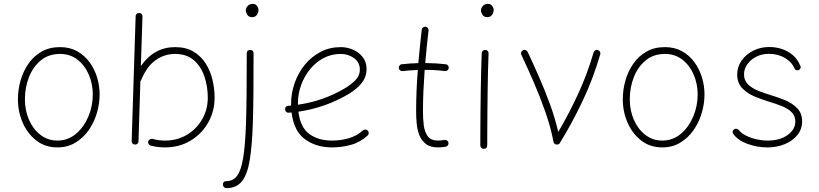

<svg xmlns="http://www.w3.org/2000/svg" viewBox="-20 -749 4220 989"><path d="M289.1 -506.3Q339.4 -506.3 377.4 -485.1Q415.5 -463.9 441.4 -428.5Q467.3 -393.1 480.2 -349.9Q493.2 -306.6 493.2 -262.7Q493.2 -213.9 478.5 -165.3Q463.9 -116.7 435.8 -77.1Q407.7 -37.6 367.4 -13.7Q327.1 10.3 275.9 10.3Q212.9 10.3 167.2 -25.1Q121.6 -60.5 96.9 -117.2Q72.3 -173.8 72.3 -237.3Q72.3 -286.6 85.9 -334.5Q99.6 -382.3 126.7 -421.1Q153.8 -460 194.3 -483.2Q234.9 -506.3 289.1 -506.3ZM289.1 -471.2Q231 -471.2 190.7 -438.2Q150.4 -405.3 129.4 -352.1Q108.4 -298.8 108.4 -237.3Q108.4 -179.7 129.6 -131.3Q150.9 -83 188.7 -54Q226.6 -24.9 275.9 -24.9Q329.6 -24.9 370.6 -59.1Q411.6 -93.3 434.8 -147.7Q458 -202.1 458 -262.7Q458 -316.4 437.7 -364Q417.5 -411.6 379.6 -441.4Q341.8 -471.2 289.1 -471.2Z M697.3 -682.1Q704.6 -682.1 709.5 -676.8Q714.4 -671.4 713.9 -664.1L705.6 -408.7Q773.4 -506.3 881.8 -506.3Q937.5 -506.3 976.3 -483.4Q1015.1 -460.4 1039.3 -422.4Q1063.5 -384.3 1074.5 -338.4Q1085.4 -292.5 1085.4 -246.6Q1085.4 -175.3 1052 -116.9Q1018.6 -58.6 960.9 -24.2Q903.3 10.3 829.6 10.3Q791.5 10.3 756.3 1Q749.5 -0.5 745.6 -7.1Q741.7 -13.7 743.2 -20.5Q745.1 -27.3 752 -31.2Q758.8 -35.2 765.6 -33.7Q796.4 -24.9 829.6 -24.9Q893.1 -24.9 942.9 -54.7Q992.7 -84.5 1021.5 -134.8Q1050.3 -185.1 1050.3 -245.6Q1050.3 -304.2 1032.7 -355.7Q1015.1 -407.2 978 -439.2Q940.9 -471.2 881.8 -471.2Q826.2 -471.2 781 -438.7Q735.8 -406.2 708 -338.4Q706.5 -334 703.1 -331.1L693.4 -21.5Q693.4 -13.7 688 -8.8Q682.6 -3.9 675.3 -4.4Q667.5 -4.4 662.6 -9.8Q657.7 -15.1 658.2 -22.9L678.7 -665.5Q678.7 -672.9 684.1 -677.7Q689.5 -682.6 697.3 -682.1Z M1268.6 -491.7Q1286.1 -491.7 1286.1 -474.1Q1286.1 -361.8 1285.4 -271Q1284.7 -180.2 1282.2 -108.9Q1278.3 2.9 1266.4 75.9Q1254.4 148.9 1226.3 184.6Q1198.2 220.2 1146 220.2Q1138.7 220.2 1133.5 214.8Q1128.4 209.5 1128.4 202.1Q1128.4 184.1 1146 184.1Q1180.2 184.1 1200.9 157Q1221.7 129.9 1232.4 65.4Q1243.2 1 1247.1 -110.8Q1249.5 -181.6 1250.2 -271.7Q1251 -361.8 1251 -474.1Q1251 -491.7 1268.6 -491.7ZM1246.1 -694.8Q1246.1 -708 1255.9 -718.5Q1265.6 -729 1281.7 -729Q1297.4 -729 1304.4 -718Q1311.5 -707 1311.5 -698.2Q1311.5 -683.6 1303 -672.1Q1294.4 -660.6 1279.3 -660.6Q1261.2 -660.6 1253.7 -673.1Q1246.1 -685.5 1246.1 -694.8Z M1873.5 -50.8Q1835 -15.6 1787.1 -2.7Q1739.3 10.3 1689.9 10.3Q1608.9 10.3 1551.3 -31.5Q1493.7 -73.2 1481.9 -169.4Q1475.1 -168.9 1467.8 -168.5Q1450.7 -167.5 1448.7 -185.1Q1447.8 -202.1 1465.3 -204.1Q1472.7 -204.6 1479.5 -205.1Q1479.5 -210 1479.5 -214.8Q1479.5 -269.5 1497.8 -321.5Q1516.1 -373.5 1550 -415.3Q1584 -457 1631.1 -481.7Q1678.2 -506.3 1735.4 -506.3Q1768.1 -506.3 1798.3 -493.2Q1828.6 -480 1848.4 -454.8Q1868.2 -429.7 1868.2 -393.1Q1868.2 -360.4 1852.8 -335.7Q1837.4 -311 1815.9 -293.5Q1794.4 -275.9 1776.4 -265.1Q1655.8 -193.8 1517.1 -173.8Q1526.9 -92.8 1573.2 -58.8Q1619.6 -24.9 1689.9 -24.9Q1735.4 -24.9 1776.6 -36.9Q1817.9 -48.8 1849.1 -77.1Q1854.5 -82 1862.1 -81.8Q1869.6 -81.5 1874.5 -76.2Q1879.4 -70.8 1879.2 -63.2Q1878.9 -55.7 1873.5 -50.8ZM1734.9 -471.2Q1687.5 -471.2 1647.5 -450.2Q1607.4 -429.2 1577.6 -393.1Q1547.9 -356.9 1531.2 -311.3Q1514.6 -265.6 1514.6 -216.3Q1514.6 -212.9 1514.6 -209.5Q1646.5 -228.5 1756.8 -294.4Q1785.2 -311 1809.3 -334.7Q1833.5 -358.4 1833.5 -391.1Q1833.5 -427.7 1803.7 -449.5Q1773.9 -471.2 1734.9 -471.2Z M2291.5 -398.4Q2291 -391.1 2284.9 -386.7Q2278.8 -382.3 2272 -382.8Q2224.6 -389.2 2167.5 -389.2Q2163.6 -335.4 2161.1 -281.7Q2158.7 -228 2158.7 -173.3Q2158.7 -138.2 2162.8 -104Q2167 -69.8 2183.3 -47.4Q2199.7 -24.9 2236.3 -24.9Q2252.4 -24.9 2269.5 -28.3Q2276.4 -29.8 2282.5 -25.4Q2288.6 -21 2290 -14.2Q2291.5 -6.8 2287.1 -0.7Q2282.7 5.4 2275.9 6.8Q2255.4 10.3 2236.3 10.3Q2195.8 10.3 2172.9 -8.1Q2149.9 -26.4 2139.4 -54.7Q2128.9 -83 2126.2 -114.7Q2123.5 -146.5 2123.5 -173.3Q2123.5 -228 2125.7 -281.7Q2127.9 -335.4 2132.3 -388.7Q2091.3 -387.2 2053.7 -382.8Q2046.9 -382.3 2041 -386.7Q2035.2 -391.1 2034.2 -398.4Q2033.7 -405.3 2038.1 -411.4Q2042.5 -417.5 2049.8 -418Q2091.3 -422.9 2134.8 -423.8Q2138.7 -467.3 2143.1 -510Q2147.5 -552.7 2152.3 -595.7Q2153.3 -603 2159.2 -607.7Q2165 -612.3 2171.9 -611.3Q2179.2 -610.8 2183.8 -604.7Q2188.5 -598.6 2187.5 -591.8Q2182.6 -549.8 2178.2 -508.1Q2173.8 -466.3 2170.4 -424.3Q2227.1 -423.8 2276.4 -418Q2283.2 -417.5 2287.8 -411.4Q2292.5 -405.3 2291.5 -398.4Z M2457.5 -694.8Q2457.5 -708 2467.3 -718.5Q2477.1 -729 2493.2 -729Q2508.8 -729 2515.9 -718Q2522.9 -707 2522.9 -698.2Q2522.9 -683.6 2514.4 -672.1Q2505.9 -660.6 2490.7 -660.6Q2472.7 -660.6 2465.1 -673.1Q2457.5 -685.5 2457.5 -694.8ZM2480 -491.7Q2487.3 -491.7 2492.2 -486.3Q2497.1 -481 2496.6 -473.1Q2495.1 -439 2493.9 -390.6Q2492.7 -342.3 2491.9 -287.4Q2491.2 -232.4 2490.7 -178Q2490.2 -123.5 2490 -77.1Q2489.7 -30.8 2489.7 0Q2489.7 17.6 2471.7 17.6Q2464.4 17.6 2459.2 12.5Q2454.1 7.3 2454.1 0Q2454.1 -30.8 2454.3 -77.1Q2454.6 -123.5 2455.1 -178Q2455.6 -232.4 2456.5 -287.6Q2457.5 -342.8 2458.7 -391.6Q2460 -440.4 2461.4 -475.1Q2461.4 -482.4 2466.8 -487.3Q2472.2 -492.2 2480 -491.7Z M2674.3 -490.7Q2681.2 -493.7 2688 -491Q2694.8 -488.3 2698.2 -481.4Q2726.1 -421.9 2756.1 -353.8Q2786.1 -285.6 2812.5 -213.6Q2838.9 -141.6 2855.5 -69.3Q2910.2 -161.6 2958 -265.4Q3005.9 -369.1 3037.6 -479Q3040 -485.8 3046.4 -489.7Q3052.7 -493.7 3059.6 -491.2Q3066.4 -489.3 3070.3 -482.7Q3074.2 -476.1 3071.8 -469.2Q3036.1 -345.2 2981.2 -229.2Q2926.3 -113.3 2863.8 -12.7Q2860.8 -6.3 2853.5 -4.9Q2846.2 -2.9 2839.4 -6.8Q2832.5 -10.7 2831.1 -18.6Q2816.4 -95.2 2788.8 -173.6Q2761.2 -252 2728.8 -326.7Q2696.3 -401.4 2665.5 -466.8Q2662.1 -473.6 2664.8 -480.5Q2667.5 -487.3 2674.3 -490.7Z M3404.8 -506.3Q3455.1 -506.3 3493.2 -485.1Q3531.2 -463.9 3557.1 -428.5Q3583 -393.1 3595.9 -349.9Q3608.9 -306.6 3608.9 -262.7Q3608.9 -213.9 3594.2 -165.3Q3579.6 -116.7 3551.5 -77.1Q3523.4 -37.6 3483.2 -13.7Q3442.9 10.3 3391.6 10.3Q3328.6 10.3 3283 -25.1Q3237.3 -60.5 3212.6 -117.2Q3188 -173.8 3188 -237.3Q3188 -286.6 3201.7 -334.5Q3215.3 -382.3 3242.4 -421.1Q3269.5 -460 3310.1 -483.2Q3350.6 -506.3 3404.8 -506.3ZM3404.8 -471.2Q3346.7 -471.2 3306.4 -438.2Q3266.1 -405.3 3245.1 -352.1Q3224.1 -298.8 3224.1 -237.3Q3224.1 -179.7 3245.4 -131.3Q3266.6 -83 3304.4 -54Q3342.3 -24.9 3391.6 -24.9Q3445.3 -24.9 3486.3 -59.1Q3527.3 -93.3 3550.5 -147.7Q3573.7 -202.1 3573.7 -262.7Q3573.7 -316.4 3553.5 -364Q3533.2 -411.6 3495.4 -441.4Q3457.5 -471.2 3404.8 -471.2Z M4097.7 -390.1Q4092.8 -386.2 4085.9 -386.7Q4079.1 -387.2 4074.2 -393.1Q4060.5 -427.7 4024.4 -449.7Q3988.3 -471.7 3940.4 -471.7Q3904.8 -471.7 3875.7 -457Q3846.7 -442.4 3829.6 -418.2Q3812.5 -394 3812.5 -365.7Q3812.5 -334 3833.7 -313.7Q3855 -293.5 3887 -281Q3918.9 -268.6 3950.7 -258.8Q3985.4 -248.5 4022.7 -233.4Q4060.1 -218.3 4085.9 -192.1Q4111.8 -166 4111.8 -123.5Q4111.8 -84.5 4087.9 -54.2Q4064 -23.9 4023.2 -6.8Q3982.4 10.3 3932.1 10.3Q3879.4 10.3 3829.3 -8.3Q3779.3 -26.9 3757.3 -59.1Q3748 -72.8 3761.7 -83Q3767.6 -86.9 3773.9 -85.7Q3780.3 -84.5 3784.2 -80.6Q3796.4 -64 3821 -51.3Q3845.7 -38.6 3875.7 -31.7Q3905.8 -24.9 3934.6 -24.9Q3997.1 -24.9 4036.9 -53.5Q4076.7 -82 4076.7 -123Q4076.7 -153.8 4055.9 -172.9Q4035.2 -191.9 4003.9 -203.9Q3972.7 -215.8 3941.9 -225.1Q3906.2 -235.8 3868.2 -251.5Q3830.1 -267.1 3803.7 -294.2Q3777.3 -321.3 3777.3 -365.7Q3777.3 -404.8 3799.8 -436.8Q3822.3 -468.8 3859.6 -487.8Q3897 -506.8 3941.4 -506.8Q3997.1 -506.8 4040 -481.9Q4083 -457 4100.6 -413.6Q4105.5 -407.7 4104.2 -400.9Q4103 -394 4097.7 -390.1Z"/></svg>

Font: Mikhak-FD ExtraLight
Style: Regular
Weight: 200
Designer: Amin Abedi
Version: Version 3.2